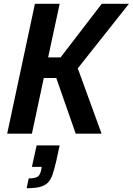

<svg xmlns="http://www.w3.org/2000/svg" viewBox="-20 -708 703 1017"><path d="M18 0 165 -688H296L235 -404H301L519 -688H663L392 -346L518 0H381L278 -295H212L149 0ZM121 289 132 237Q155 237 168 233Q181 229 187.5 220Q194 211 198 194L201 176H149L174 62H296L278 145Q268 188 258.5 216Q249 244 233 260Q217 276 190 282.5Q163 289 121 289Z"/></svg>

Font: Saira SemiCondensed SemiBold
Style: Italic
Weight: 600
Width: 4
Italic angle: -12°
Designer: Hector Gatti with collaboration of the Omnibus-Type team
Foundry: Omnibus-Type
Version: Version 1.101